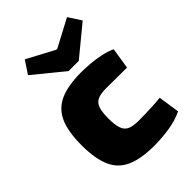

<svg xmlns="http://www.w3.org/2000/svg" viewBox="-225 -857 968 968"><g transform="rotate(-45 259.5 -373.0)"><path d="M292 -511Q321 -511 356 -508Q391 -505 426 -497.5Q461 -490 489 -477L471 -364Q426 -364 390 -364.5Q354 -365 323 -365Q285 -365 263 -355.5Q241 -346 232 -321Q223 -296 223 -249Q223 -203 232 -177.5Q241 -152 263 -142.5Q285 -133 323 -133Q340 -133 365 -133.5Q390 -134 420 -135.5Q450 -137 480 -140L497 -26Q454 -5 399.5 3.5Q345 12 290 12Q196 12 139 -13.5Q82 -39 57 -96.5Q32 -154 32 -249Q32 -346 57.5 -403Q83 -460 140 -485.5Q197 -511 292 -511ZM437 -758 481 -690 323 -560H250L91 -690L136 -758L282 -680H290Z"/></g></svg>

Font: Exo 2 ExtraBold
Style: Regular
Weight: 800
Designer: Natanael Gama
Foundry: Natanael Gama
Version: Version 2.010